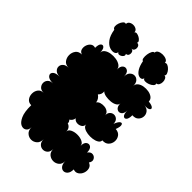

<svg xmlns="http://www.w3.org/2000/svg" viewBox="-274 -1066 1216 1216"><g transform="rotate(45 333.5 -458.0)"><path d="M85 -127Q61 -127 48.5 -143.5Q36 -160 36 -182.5Q36 -205 48.5 -221.5Q61 -238 85 -238Q61 -238 49.5 -251Q38 -264 38 -280.5Q38 -297 49.5 -309.5Q61 -322 85 -322Q48 -322 35.5 -337Q23 -352 35.5 -367Q48 -382 85 -382Q60 -382 47 -394Q34 -406 34 -422Q34 -438 47 -450Q60 -462 85 -462Q57 -462 43.5 -480Q30 -498 30 -521.5Q30 -545 43.5 -563Q57 -581 85 -581Q66 -587 61.5 -603.5Q57 -620 62.5 -637.5Q68 -655 81.5 -665.5Q95 -676 114 -670Q114 -701 125 -711Q136 -721 147 -711Q158 -701 158 -670Q158 -688 173 -699Q188 -710 210.5 -713.5Q233 -717 255.5 -713.5Q278 -710 293.5 -699Q309 -688 309 -670Q309 -702 324.5 -712.5Q340 -723 356 -712.5Q372 -702 372 -670Q372 -697 385 -710Q398 -723 414.5 -723Q431 -723 443.5 -710Q456 -697 456 -670Q456 -688 470 -699Q484 -710 504.5 -713.5Q525 -717 546 -713.5Q567 -710 581 -699Q595 -688 595 -670Q625 -667 634.5 -657.5Q644 -648 633 -639.5Q622 -631 592 -634Q618 -631 630 -615Q642 -599 640 -579.5Q638 -560 623.5 -546.5Q609 -533 583 -535Q583 -503 572 -492.5Q561 -482 550 -492.5Q539 -503 539 -535Q539 -505 523.5 -494.5Q508 -484 492 -494.5Q476 -505 476 -535Q476 -520 461 -511Q446 -502 424.5 -500Q403 -498 382 -501.5Q361 -505 350 -516Q352 -504 348 -493Q344 -482 335 -474Q347 -466 354.5 -454.5Q362 -443 363 -430Q371 -442 387 -446.5Q403 -451 420 -449Q437 -447 449 -437.5Q461 -428 461 -412Q461 -434 472.5 -445Q484 -456 499 -456Q514 -456 525.5 -445Q537 -434 537 -412Q549 -443 561 -450Q573 -457 577.5 -443.5Q582 -430 570 -399Q598 -397 610.5 -379Q623 -361 621 -339Q619 -317 604 -301.5Q589 -286 561 -288Q561 -273 546.5 -264Q532 -255 510.5 -252Q489 -249 467.5 -252Q446 -255 431.5 -264Q417 -273 417 -288Q417 -268 402 -259Q387 -250 369.5 -252Q352 -254 343 -268Q342 -256 335.5 -247Q329 -238 320 -233Q331 -223 330 -209Q342 -206 351 -195Q360 -184 360 -165Q360 -183 379.5 -192.5Q399 -202 424 -202Q449 -202 468.5 -192.5Q488 -183 488 -165Q488 -196 503 -206Q518 -216 532.5 -206Q547 -196 547 -165Q561 -185 579 -183Q597 -181 605.5 -165Q614 -149 600 -129Q621 -121 626 -102Q631 -83 624 -63.5Q617 -44 600.5 -33Q584 -22 563 -30Q563 -3 551.5 10.5Q540 24 525 24Q510 24 499 10.5Q488 -3 488 -30Q488 -2 471.5 11.5Q455 25 434 25Q413 25 396.5 11.5Q380 -2 380 -30Q380 -5 367 7.5Q354 20 336.5 20Q319 20 306 7.5Q293 -5 293 -30Q293 -1 276.5 13.5Q260 28 239 28Q218 28 201.5 13.5Q185 -1 185 -30Q185 -5 169.5 5.5Q154 16 134 7.5Q114 -1 99 -33.5Q84 -66 85 -127ZM119 -837Q108 -841 106.5 -854.5Q105 -868 110.5 -883.5Q116 -899 125 -909Q134 -919 145 -915Q145 -929 156.5 -936.5Q168 -944 183 -944Q198 -944 209.5 -936.5Q221 -929 221 -915Q226 -923 237 -921.5Q248 -920 259.5 -913.5Q271 -907 277.5 -898Q284 -889 279 -881Q295 -881 300 -868Q305 -855 300 -842Q295 -829 279 -829Q293 -829 297.5 -817Q302 -805 297.5 -793Q293 -781 279 -781Q286 -770 277.5 -760Q269 -750 256.5 -747Q244 -744 237 -755Q237 -740 221.5 -734.5Q206 -729 184.5 -736Q163 -743 144.5 -767.5Q126 -792 119 -837ZM388 -825Q379 -826 376.5 -840.5Q374 -855 376.5 -872.5Q379 -890 386 -903Q393 -916 402 -915Q402 -929 416 -936Q430 -943 448 -943Q466 -943 480 -936Q494 -929 494 -915Q502 -922 514 -917Q526 -912 536.5 -900.5Q547 -889 551.5 -876.5Q556 -864 548 -857Q559 -857 565 -846Q571 -835 571 -821Q571 -807 565 -796Q559 -785 548 -785Q552 -774 542.5 -764.5Q533 -755 517.5 -749Q502 -743 488 -743.5Q474 -744 470 -755Q470 -744 460 -739.5Q450 -735 435.5 -741Q421 -747 408 -767.5Q395 -788 388 -825Z"/></g></svg>

Font: Rubik Bubbles
Style: Regular
Weight: 400
Designer: Hubert and Fischer, NaN
Foundry: Hubert and Fischer, NaN
Version: Version 2.200